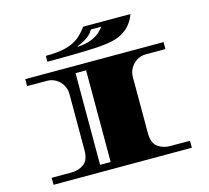

<svg xmlns="http://www.w3.org/2000/svg" viewBox="-119 -1002 1241 1141"><g transform="rotate(-15 501.5 -431.0)"><path d="M73 0V-43H195Q240 -43 272 -67Q304 -91 304 -151V-497Q304 -527 289.5 -552Q275 -577 250 -592Q225 -607 195 -607H73V-650H924V-607H803Q773 -607 748.5 -592Q724 -577 709 -552Q694 -527 694 -497V-151Q694 -91 726 -67Q758 -43 803 -43H924V0ZM371 -43H436V-607H371ZM227 -716V-752Q305 -752 353 -765Q401 -778 431 -802.5Q461 -827 486 -862H777Q777 -862 771 -846.5Q765 -831 749.5 -809Q734 -787 705 -766Q676 -745 629 -734Q600 -727 554.5 -723.5Q509 -720 458.5 -718.5Q408 -717 361 -716.5Q314 -716 281 -716ZM425 -755Q477 -758 510.5 -772Q544 -786 563 -804Q582 -822 590 -834H526Q517 -816 499 -800.5Q481 -785 460.5 -774.5Q440 -764 425 -759Z"/></g></svg>

Font: Diplomata
Style: Regular
Weight: 400
Designer: Eduardo Rodriguez Tunni
Foundry: Eduardo Rodriguez Tunni
Version: Version 1.002; ttfautohint (v1.8.4.7-5d5b);gftools[0.9.23]